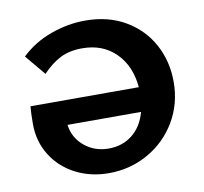

<svg xmlns="http://www.w3.org/2000/svg" viewBox="-76 -748 890 838"><g transform="rotate(-10 369.0 -329.0)"><path d="M688 -336Q688 -239 641.5 -160.5Q595 -82 515.5 -37Q436 8 341 8Q260 8 193.5 -26.5Q127 -61 89 -122.5Q51 -184 51 -260Q51 -312 54 -339H534Q526 -434 468.5 -491.5Q411 -549 320 -549Q263 -549 222.5 -528.5Q182 -508 143 -467L68 -557Q124 -611 200.5 -638.5Q277 -666 353 -666Q455 -666 531 -621.5Q607 -577 647.5 -502Q688 -427 688 -336ZM525 -231H199Q207 -172 252 -135Q297 -98 359 -98Q420 -98 464 -133Q508 -168 525 -231Z"/></g></svg>

Font: Ysabeau Ultrabold
Style: Regular
Weight: 800
Designer: Christian Thalmann (Catharsis Fonts)
Version: Version 0.003